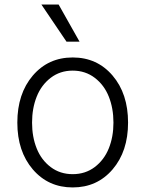

<svg xmlns="http://www.w3.org/2000/svg" viewBox="-20 -802 631 833"><path d="M268.6 -621.1 159.7 -782.2H234.4L325.2 -621.1ZM55.2 -270Q55.2 -395.5 122.3 -474.1Q189.5 -552.7 295.4 -552.7Q401.4 -552.7 468.5 -474.1Q535.6 -395.5 535.6 -270Q535.6 -145.5 468.5 -67.1Q401.4 11.2 295.4 11.2Q189.5 11.2 122.3 -67.1Q55.2 -145.5 55.2 -270ZM200 -77.1Q240.7 -46.4 295.4 -46.4Q350.1 -46.4 390.9 -77.1Q431.6 -107.9 451.9 -158Q472.2 -208 472.2 -270Q472.2 -332 452.1 -382.6Q432.1 -433.1 391.1 -464.4Q350.1 -495.6 295.4 -495.6Q240.7 -495.6 200 -464.4Q159.2 -433.1 139.2 -382.6Q119.1 -332 119.1 -270Q119.1 -208 139.2 -158Q159.2 -107.9 200 -77.1Z"/></svg>

Font: Interop Light
Style: Regular
Weight: 300
Designer: Rasmus Andersson, Google, Jang Haemin
Foundry: jhaemin
Version: Version 1.007